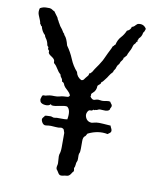

<svg xmlns="http://www.w3.org/2000/svg" viewBox="-82 -779 695 849"><g transform="rotate(10 266.0 -354.5)"><path d="M102.5 -314.5 106.4 -327.1Q109.4 -331.1 114.3 -330.6Q119.1 -330.1 123 -331.1Q127 -332 129.9 -333Q132.8 -334 140.6 -335Q148.4 -335.9 161.1 -335.4Q173.8 -335 183.1 -337.9Q192.4 -340.8 202.1 -341.3Q211.9 -341.8 218.3 -342.3Q224.6 -342.8 227.5 -350.6Q222.7 -361.3 214.8 -368.2Q207 -375 201.2 -381.3Q195.3 -387.7 192.9 -395Q190.4 -402.3 182.6 -404.3Q181.6 -415 176.8 -419.9Q171.9 -424.8 169.9 -434.6Q159.2 -443.4 151.9 -456.5Q144.5 -469.7 133.8 -478.5Q131.8 -481.4 132.3 -485.8Q132.8 -490.2 129.4 -495.1Q126 -500 118.2 -504.9Q110.4 -509.8 106 -514.2Q101.6 -518.6 102.5 -523.9Q103.5 -529.3 99.6 -531.2Q94.7 -536.1 96.7 -543.9Q90.8 -547.9 89.8 -554.2Q88.9 -560.5 85.9 -567.9Q83 -575.2 78.6 -580.6Q74.2 -585.9 72.3 -593.8Q57.6 -606.4 51.8 -629.9Q47.9 -629.9 47.4 -633.3Q46.9 -636.7 43 -638.7Q42 -647.5 38.6 -655.3Q35.2 -663.1 29.8 -676.8Q24.4 -690.4 29.3 -707Q43 -714.8 56.6 -714.8H72.3Q80.1 -713.9 85 -710Q89.8 -706.1 94.7 -705.1Q107.4 -688.5 113.3 -679.7Q117.2 -668.9 118.2 -668.9Q119.1 -668.9 121.1 -664.1Q123 -659.2 126 -655.3Q128.9 -651.4 129.9 -648.4Q130.9 -645.5 136.7 -638.7Q142.6 -631.8 147 -624Q151.4 -616.2 152.8 -616.2Q154.3 -616.2 155.3 -612.8Q156.2 -609.4 158.2 -607.4Q168.9 -596.7 176.8 -565.4Q195.3 -540 207.5 -510.3Q219.7 -480.5 240.2 -458Q244.1 -436.5 264.6 -425.8Q272.5 -425.8 275.9 -430.7Q279.3 -435.5 282.7 -439.9Q286.1 -444.3 290.5 -449.2Q294.9 -454.1 293.9 -460.9Q298.8 -460.9 300.8 -463.9Q302.7 -466.8 305.7 -468.8Q310.5 -476.6 314.5 -483.4Q318.4 -490.2 323.2 -496.1Q328.1 -502 330.1 -505.9Q332 -509.8 337.9 -518.6Q343.8 -527.3 347.2 -535.2Q350.6 -543 354 -549.8Q357.4 -556.6 359.9 -562.5Q362.3 -568.4 367.7 -578.1Q373 -587.9 376 -596.7Q379.9 -598.6 381.3 -601.6Q382.8 -604.5 386.7 -606.4Q391.6 -628.9 404.8 -643.1Q418 -657.2 425.8 -675.8Q441.4 -681.6 444.3 -696.3Q453.1 -698.2 460 -707Q461.9 -708 463.4 -710Q464.8 -711.9 468.8 -713.9Q494.1 -719.7 506.8 -698.2Q503.9 -685.5 498 -679.7Q496.1 -662.1 483.4 -651.4Q483.4 -647.5 481 -645Q478.5 -642.6 480.5 -636.7Q475.6 -635.7 474.6 -631.3Q473.6 -627 469.7 -624Q465.8 -621.1 463.9 -614.7Q461.9 -608.4 460.4 -603.5Q459 -598.6 452.6 -586.9Q446.3 -575.2 444.3 -567.4Q441.4 -565.4 439 -561.5Q436.5 -557.6 432.6 -555.7Q432.6 -548.8 428.7 -544.4Q424.8 -540 421.9 -535.2Q418.9 -525.4 416.5 -523.4Q414.1 -521.5 411.6 -517.6Q409.2 -513.7 408.2 -509.8Q407.2 -505.9 405.3 -501Q397.5 -491.2 397.5 -485.4Q386.7 -474.6 381.3 -465.3Q376 -456.1 370.1 -449.2Q364.3 -442.4 361.8 -438.5Q359.4 -434.6 354.5 -432.6Q353.5 -424.8 348.6 -421.4Q343.8 -418 339.8 -413.1Q339.8 -391.6 325.2 -379.9Q320.3 -376 318.4 -372.1Q320.3 -367.2 318.4 -364.3Q316.4 -361.3 321.8 -356Q327.1 -350.6 331.5 -349.6Q335.9 -348.6 341.8 -351.1Q347.7 -353.5 354.5 -353.5L371.1 -351.6Q380.9 -351.6 390.6 -354Q400.4 -356.4 408.2 -353.5Q410.2 -348.6 413.6 -345.2Q417 -341.8 417.5 -337.4Q418 -333 414.6 -327.6Q411.1 -322.3 412.1 -319.3Q405.3 -309.6 385.7 -311.5Q366.2 -313.5 361.3 -310.1Q356.4 -306.6 348.6 -306.6Q344.7 -303.7 343.3 -305.7Q341.8 -307.6 337.9 -303.7Q334 -299.8 327.1 -300.8Q320.3 -301.8 314.9 -290.5Q309.6 -279.3 314.5 -267.6Q322.3 -248 343.8 -248Q345.7 -248 349.6 -249.5Q353.5 -251 363.3 -252.4Q373 -253.9 393.1 -252.4Q413.1 -251 427.7 -250Q428.7 -245.1 432.1 -239.3Q435.5 -233.4 435.5 -227.5Q435.5 -221.7 430.7 -218.3Q425.8 -214.8 420.9 -210.9Q377.9 -219.7 333 -197.3Q331.1 -193.4 329.6 -191.4Q328.1 -189.5 326.2 -185.5Q315.4 -179.7 315.9 -161.1Q316.4 -142.6 315.9 -126.5Q315.4 -110.4 314 -108.4Q312.5 -106.4 311.5 -101.6Q310.5 -96.7 311 -88.4Q311.5 -80.1 310.5 -72.3Q305.7 -60.5 306.2 -59.6Q306.6 -58.6 305.7 -54.2Q304.7 -49.8 304.2 -44.9Q303.7 -40 300.8 -38.1Q302.7 -30.3 302.7 -23.4Q297.9 -18.6 293.5 -11.2Q289.1 -3.9 284.2 -1Q279.3 2 274.4 2Q269.5 2 256.3 4.9Q243.2 7.8 237.3 -2.4Q231.4 -12.7 225.6 -19.5Q223.6 -27.3 225.6 -33.7Q227.5 -40 227.5 -45.9L225.6 -77.1Q225.6 -82 226.6 -85.9Q231.4 -97.7 231.4 -119.1V-182.6Q228.5 -189.5 227.1 -195.3Q225.6 -201.2 214.8 -203.1Q201.2 -200.2 189.5 -201.7Q177.7 -203.1 168 -203.1Q158.2 -203.1 146.5 -201.2Q134.8 -199.2 127.4 -212.4Q120.1 -225.6 127 -232.9Q133.8 -240.2 133.8 -242.2Q136.7 -244.1 146 -244.1Q155.3 -244.1 158.2 -244.6Q161.1 -245.1 167.5 -242.7Q173.8 -240.2 177.2 -241.2Q180.7 -242.2 188 -242.7Q195.3 -243.2 210 -242.7Q224.6 -242.2 234.4 -244.1Q242.2 -287.1 223.6 -299.8Q213.9 -301.8 191.4 -296.9Q168.9 -292 164.1 -292.5Q159.2 -293 156.2 -293Q153.3 -293 151.4 -297.9Q143.6 -288.1 127 -289.6Q110.4 -291 104.5 -299.8Q100.6 -308.6 102.5 -314.5Z"/></g></svg>

Font: Mountains of Christmas
Style: Bold
Weight: 700
Designer: Crystal Kluge
Foundry: Font Diner, Inc DBA Tart Workshop
Version: Version 1.002